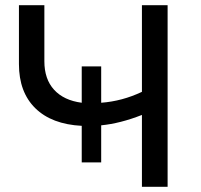

<svg xmlns="http://www.w3.org/2000/svg" viewBox="-20 -720 776 740"><path d="M626 -700H527V-366C476.3 -342 424 -328 370 -324V-464H295V-324C249 -330 213.5 -346.7 188.5 -374C163.5 -401.3 151 -438 151 -484V-700H53V-473C53 -401 74 -344.3 116 -303C158 -261.7 217.7 -239 295 -235V-94H370V-237C418.7 -241.7 471 -255 527 -277V0H626Z"/></svg>

Font: ICO Headline
Style: Regular
Weight: 500
Designer: Julieta Ulanovsky
Foundry: Julieta Ulanovsky
Version: Version 7.200